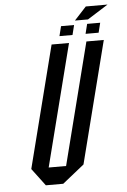

<svg xmlns="http://www.w3.org/2000/svg" viewBox="-57 -875 607 916"><g transform="rotate(-5 246.5 -416.5)"><path d="M210.8 -666.7H294.2L145.8 -83.3H229.2L377.5 -666.7H460.8L312.5 -83.3L208.3 0H125L62.5 -83.3ZM314.2 -703.3H251.7L263.3 -750H325.8ZM439.2 -703.3H376.7L388.3 -750H450.8ZM331.7 -770.8 389.2 -833.3H493.3L394.2 -770.8Z"/></g></svg>

Font: Yulong
Style: Italic
Weight: 400
Italic angle: -14.25°
Designer: GGBotNet
Foundry: f0n7.com
Version: 1.00